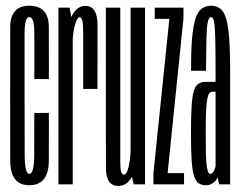

<svg xmlns="http://www.w3.org/2000/svg" viewBox="-20 -626 820 652"><path d="M79.5 3Q145.5 3 145.8 -80.8Q146 -164.5 146 -242.5H96.5Q96.5 -165.5 96.2 -100.5Q96 -35.5 79.5 -35.5Q64 -35.5 63.8 -100.2Q63.5 -165 63.5 -300.5Q63.5 -460 63.5 -514Q63.5 -568 79.5 -568Q96.5 -568 96.5 -514.2Q96.5 -460.5 96.5 -357.5H146Q146 -461 145.8 -533.8Q145.5 -606.5 79.5 -606.5Q15 -606.5 14.8 -534Q14.5 -461.5 14.5 -300.5Q14.5 -163 14.8 -80Q15 3 79.5 3Z M262.5 -324H311Q311 -472.5 311.2 -539.2Q311.5 -606 270 -606Q243.5 -606 226.5 -576.8Q209.5 -547.5 209.5 -501L227 -488.5Q227 -510.5 234 -539Q241 -567.5 251 -567.5Q262.5 -567.5 262.5 -519Q262.5 -470.5 262.5 -324ZM178.5 0H227V-539L216.5 -600H178.5Z M434 0H472.5V-600H423.5V-45.5ZM388.5 -600H339.5V-206.5Q339.5 -113.5 339.8 -54Q340 5.5 382 5.5Q412 5.5 430 -29Q448 -63.5 448 -106.5L423.5 -120.5Q423.5 -90.5 417.2 -61.8Q411 -33 400.5 -33Q388.5 -33 388.5 -72.5Q388.5 -112 388.5 -203Z M501 0H605V-38H549.5V-41.5L603 -563V-600H505.5V-562H555V-561L501 -37.5Z M680.5 3Q688 3 694 0.5Q700 -2 705 -6Q710 -10 713.8 -14.5Q717.5 -19 719 -24.5L724 0H761.5V-386.5Q761.5 -475 755.8 -522.2Q750 -569.5 736.2 -588Q722.5 -606.5 696.5 -606.5Q678 -606.5 664.8 -596.5Q651.5 -586.5 643.8 -562.5Q636 -538.5 632.2 -495.2Q628.5 -452 629 -385.5H679.5Q680 -457 681 -496.5Q682 -536 685.8 -552Q689.5 -568 696.5 -568Q704 -568 707 -551.8Q710 -535.5 711 -496Q712 -456.5 712 -386V-348H679Q663 -348 652.8 -340.8Q642.5 -333.5 637.5 -314.8Q632.5 -296 630.5 -262Q628.5 -228 628.5 -173Q628.5 -116 630.8 -81.2Q633 -46.5 639 -28.2Q645 -10 655 -3.5Q665 3 680.5 3ZM694.5 -35.5Q690 -35.5 687.2 -41Q684.5 -46.5 682.2 -61Q680 -75.5 679.2 -103Q678.5 -130.5 678.5 -175Q678.5 -219.5 679.8 -247.5Q681 -275.5 683.8 -289.8Q686.5 -304 691 -309.2Q695.5 -314.5 702.5 -314.5H712V-62Q711.5 -57.5 709 -51.2Q706.5 -45 702.8 -40.2Q699 -35.5 694.5 -35.5Z"/></svg>

Font: Anybody UltraCondensed Light
Style: Regular
Weight: 300
Width: 1
Version: Version 1.113;gftools[0.9.25]